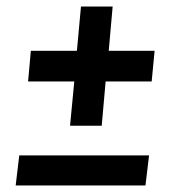

<svg xmlns="http://www.w3.org/2000/svg" viewBox="-20 -573 540 588"><path d="M228 -553H325L313 -417.5H453.5L444.5 -323.5H303.5L291.5 -188H194.5L207.5 -323.5H66L74.5 -417.5H215.5ZM28 -5 39 -97H436.5L425.5 -5Z"/></svg>

Font: Karla SemiBold
Style: Italic
Weight: 600
Italic angle: -8°
Designer: Jonathan Pinhorn
Version: Version 2.004;gftools[0.9.33]